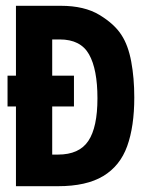

<svg xmlns="http://www.w3.org/2000/svg" viewBox="-20 -643 490 662"><path d="M35 -1V-276H6V-382H35V-623H190Q271 -623 323 -591.5Q375 -560 399 -522Q422 -487 432.5 -430.5Q443 -374 443 -307Q443 -207 418.5 -139Q394 -71 336 -36Q278 -1 180 -1ZM160 -110H180Q253 -110 284.5 -157Q316 -204 316 -304Q316 -404 287 -455.5Q258 -507 186 -507H160V-382H235V-276H160Z"/></svg>

Font: Inconsolata SemiCondensed Black
Style: Regular
Weight: 900
Width: 4
Monospace: yes
Designer: Raph Levien, Cyreal, Brenton Simpson
Foundry: Raph Levien, Cyreal, Google
Version: Version 3.001; ttfautohint (v1.8.2.53-6de2)